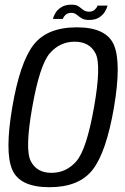

<svg xmlns="http://www.w3.org/2000/svg" viewBox="-20 -797 536 822"><path d="M191.5 4.5Q64.5 4.5 32.2 -71Q0 -146.5 32.5 -337.5Q65 -529 123.2 -604.5Q181.5 -680 308.8 -680Q436 -680 468 -603.8Q500 -527.5 468 -337.5Q435 -145.5 376.8 -70.5Q318.5 4.5 191.5 4.5ZM200.5 -57Q264 -57 307.2 -107Q350.5 -157 382.5 -337.5Q414.5 -519 388.8 -568.8Q363 -618.5 299.5 -618.5Q236.5 -618.5 193.2 -568.8Q150 -519 118 -337.5Q86 -157 111.8 -107Q137.5 -57 200.5 -57ZM361 -711.5Q340.5 -711.5 329 -719Q317.5 -726.5 308.2 -734.2Q299 -742 285.5 -742Q269.5 -742 260.2 -733Q251 -724 249.5 -716H206.5Q209 -727.5 217.5 -741.8Q226 -756 243 -766.5Q260 -777 286.5 -777Q306 -777 316.8 -769.5Q327.5 -762 336.8 -754.5Q346 -747 362 -747Q377 -747 386.2 -756Q395.5 -765 397.5 -773H440.5Q438 -762.5 429.8 -748Q421.5 -733.5 404.8 -722.5Q388 -711.5 361 -711.5Z"/></svg>

Font: Anybody
Style: Italic
Weight: 400
Italic angle: -10°
Designer: Tyler Finck
Foundry: Etcetera Type Company
Version: Version 1.010; ttfautohint (v1.8.3) -l 8 -r 50 -G 200 -x 14 